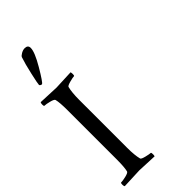

<svg xmlns="http://www.w3.org/2000/svg" viewBox="-456 -981 1049 1049"><g transform="rotate(-45 68.5 -457.0)"><path d="M-23.4 -917Q2 -917 2 -894.5Q2 -862.3 -41.5 -788.6Q-85 -714.8 -94.7 -710.9H-97.7Q-100.6 -710.9 -105 -713.9Q-109.4 -716.8 -109.4 -719.7Q-109.4 -729.5 -95.2 -792.5Q-81.1 -855.5 -68.4 -892.6Q-65.4 -900.4 -50.8 -908.7Q-36.1 -917 -23.4 -917ZM-96.7 -510.7Q-96.7 -571.3 -103.5 -597.7Q-106.4 -605.5 -131.3 -611.8Q-156.2 -618.2 -168.9 -618.2Q-172.9 -618.2 -172.9 -630.9Q-172.9 -642.6 -168.9 -646.5Q-56.6 -641.6 -51.8 -641.6Q-36.1 -641.6 61.5 -646.5Q63.5 -640.6 63.5 -631.8Q63.5 -618.2 59.6 -618.2Q49.8 -618.2 24.4 -611.3Q-1 -604.5 -2.9 -597.7Q-11.7 -563.5 -11.7 -506.8V-135.7Q-11.7 -79.1 -2.9 -44.9Q-1 -38.1 24.4 -31.7Q49.8 -25.4 59.6 -25.4Q63.5 -25.4 63.5 -10.7Q63.5 -2.9 61.5 2.9Q-36.1 -2 -51.8 -2Q-56.6 -2 -168.9 2.9Q-172.9 -1 -172.9 -11.7Q-172.9 -25.4 -168.9 -25.4Q-156.2 -25.4 -131.3 -31.2Q-106.4 -37.1 -103.5 -44.9Q-96.7 -71.3 -96.7 -131.8Z"/></g></svg>

Font: Crimson Text
Style: Regular
Weight: 400
Version: Version 0.13